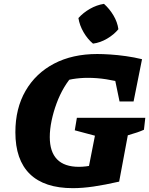

<svg xmlns="http://www.w3.org/2000/svg" viewBox="-20 -967 776 999"><path d="M359 12Q211 12 135.5 -61.5Q60 -135 60 -279Q60 -403 113 -494.5Q166 -586 261.5 -636Q357 -686 486 -686Q515 -686 553.5 -683.5Q592 -681 635 -675Q678 -669 719 -659L627 -534Q581 -547 533 -554.5Q485 -562 437 -562Q397 -562 357.5 -555.5Q318 -549 279 -537L362 -577Q336 -550 313.5 -512Q291 -474 274.5 -429.5Q258 -385 248.5 -339.5Q239 -294 239 -254Q239 -177 277 -138Q315 -99 391 -99Q459 -99 570 -137L600 -22Q525 -5 467 3.5Q409 12 359 12ZM427 -22 474 -261 369 -289 380 -354H736L729 -292Q714 -285 693.5 -278Q673 -271 645 -263L600 -22ZM602 -439 556 -661 719 -659 675 -439ZM521 -947Q550 -921 570.5 -886.5Q591 -852 596 -815Q573 -787 537.5 -766Q502 -745 464 -740Q436 -763 415 -799Q394 -835 388 -873Q413 -901 448 -921Q483 -941 521 -947Z"/></svg>

Font: Piazzolla Thin Black
Style: Italic
Weight: 900
Italic angle: -11.3°
Version: Version 2.005